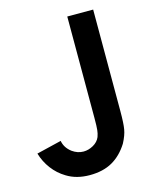

<svg xmlns="http://www.w3.org/2000/svg" viewBox="-115 -829 751 924"><g transform="rotate(-15 261.0 -367.0)"><path d="M438.5 -750V-245Q438.5 -182.5 433.5 -154.5Q429 -126.5 409.5 -89.5Q376.5 -37 330.2 -10.8Q284 15.5 217.5 15.5Q151 15.5 103 -14.5Q65.5 -37 39 -72.2Q12.5 -107.5 0 -150L124 -180Q130 -145 161.5 -121Q188 -102 217.5 -102Q242.5 -102 266.5 -115.5Q290.5 -129 300 -152Q306 -168.5 307.5 -185Q308.5 -193.5 309 -208.5Q309.5 -223.5 309.5 -245V-750Z"/></g></svg>

Font: Russisch Sans
Style: Bold
Weight: 700
Designer: Michael Sharanda (font) & Cristiano Sobral (main changes)
Foundry: Michael Sharanda
Version: Version 2.00;September 8, 2020;FontCreator 13.0.0.2681 64-bi